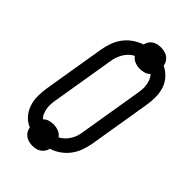

<svg xmlns="http://www.w3.org/2000/svg" viewBox="-252 -869 1003 1003"><g transform="rotate(45 250.0 -367.5)"><path d="M198 52Q184 52 171 48.5Q158 45 147.5 37.5Q137 30 130 18.5Q123 7 121 -7Q93 -18 73.5 -40.5Q54 -63 44.5 -91.5Q35 -120 35 -151.5Q35 -183 40 -214L97 -559Q102 -587 112 -614.5Q122 -642 139.5 -665.5Q157 -689 182 -706.5Q207 -724 235 -733Q238 -746 245 -757Q252 -768 263 -775Q274 -782 286.5 -784.5Q299 -787 311 -787Q325 -787 338.5 -783.5Q352 -780 362 -772.5Q372 -765 379 -753.5Q386 -742 388 -729Q415 -716 435 -694Q455 -672 464.5 -643.5Q474 -615 474 -583.5Q474 -552 469 -521L412 -176Q407 -148 397 -120.5Q387 -93 369.5 -69.5Q352 -46 327 -28Q302 -10 274 -2Q272 10 264.5 21Q257 32 246 39.5Q235 47 222.5 49.5Q210 52 198 52ZM264 -76Q280 -84 292.5 -96.5Q305 -109 314 -124Q323 -139 328 -155Q333 -171 335 -187L392 -532Q395 -548 396 -564.5Q397 -581 394.5 -596Q392 -611 386 -625.5Q380 -640 370 -650Q358 -638 342 -633.5Q326 -629 311 -629Q291 -629 273 -636.5Q255 -644 245 -659Q229 -651 216.5 -638.5Q204 -626 195.5 -611Q187 -596 181.5 -580Q176 -564 174 -548L117 -203Q114 -187 113 -170.5Q112 -154 114.5 -139Q117 -124 123 -109.5Q129 -95 140 -85Q151 -97 167 -101.5Q183 -106 198 -106Q218 -106 236 -98.5Q254 -91 264 -76Z"/></g></svg>

Font: Iosevka Slab
Style: Italic
Weight: 400
Italic angle: -9°
Monospace: yes
Designer: Belleve Invis
Foundry: Belleve Invis
Version: Version 11.1.0; ttfautohint (v1.8.3)